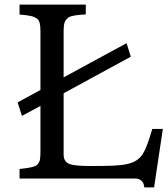

<svg xmlns="http://www.w3.org/2000/svg" viewBox="-20 -767 720 825"><path d="M64 -41Q126 -46.9 137.7 -57.4Q149.4 -67.9 151.6 -81.1Q153.8 -94.2 153.8 -114.7V-312L74.2 -269L55.7 -327.1L153.8 -380.4V-633.3Q153.8 -674.8 141.6 -684.8Q129.4 -694.8 111.6 -698.5Q93.8 -702.1 64 -704.6V-747.1H348.6V-705.1Q289.1 -702.1 275.1 -692.4Q261.2 -682.6 257.3 -669.7Q253.4 -656.7 253.4 -635.3V-434.6L523.9 -581.5L542 -523.4L253.4 -366.2V-102.5Q253.4 -70.3 282.2 -61Q305.7 -53.7 368.9 -53.7Q432.1 -53.7 466.8 -55.2Q501.5 -56.6 525.9 -62Q550.3 -67.4 566.4 -77.9Q582.5 -88.4 593.8 -106Q610.8 -131.8 634.3 -212.9H679.7L642.1 38.1H600.1Q598.6 20 588.1 10Q577.6 0 560.5 0H64Z"/></svg>

Font: Metamorphous
Style: Regular
Weight: 400
Designer: James Grieshaber
Foundry: James Grieshaber
Version: Version 1.001